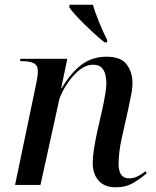

<svg xmlns="http://www.w3.org/2000/svg" viewBox="-20 -786 661 816"><path d="M472 10Q424 10 399 -18.5Q374 -47 374 -92Q374 -116 378.5 -147Q383 -178 392 -221L412 -309Q415 -322 419.5 -343.5Q424 -365 428 -389.5Q432 -414 432 -434Q432 -450 428 -468Q424 -486 412 -498.5Q400 -511 375 -511Q349 -511 324.5 -493.5Q300 -476 280 -450Q260 -424 247 -399Q234 -374 231 -359L152 0H44L135 -436Q141 -467 141 -482Q141 -509 123 -517.5Q105 -526 76 -526H65L67 -536H266L240 -411H242Q283 -479 328 -512Q373 -545 433 -545Q494 -545 518.5 -512Q543 -479 543 -433Q543 -408 536.5 -378Q530 -348 525 -322L497 -197Q491 -170 487.5 -142Q484 -114 484 -89Q484 -28 529 -28Q547 -28 564.5 -36.5Q582 -45 598 -58L604 -50Q580 -29 548 -9.5Q516 10 472 10ZM424 -606Q400 -625 369.5 -653.5Q339 -682 312.5 -709.5Q286 -737 274 -756L276 -766H375Q384 -733 402 -689.5Q420 -646 436 -615L434 -606Z"/></svg>

Font: Noto Serif Display Medium
Style: Italic
Weight: 500
Italic angle: -12°
Designer: Monotype Design Team
Foundry: Monotype Imaging Inc.
Version: Version 2.009